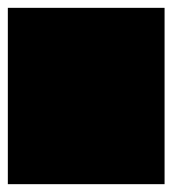

<svg xmlns="http://www.w3.org/2000/svg" viewBox="-20 -470 440 490"><path d="M0 0H400V-450H0ZM0 0Q0 0 0 0Q0 0 0 0Q0 0 0 0Q0 0 0 0Q0 0 0 0Q0 0 0 0H400Q400 0 400 0Q400 0 400 0Q400 0 400 0Q400 0 400 0Q400 0 400 0Q400 0 400 0ZM0 -450Q0 -450 0 -450Q0 -450 0 -450Q0 -450 0 -450Q0 -450 0 -450Q0 -450 0 -450Q0 -450 0 -450H400Q400 -450 400 -450Q400 -450 400 -450Q400 -450 400 -450Q400 -450 400 -450Q400 -450 400 -450Q400 -450 400 -450Z"/></svg>

Font: Wavefont
Style: Regular
Weight: 400
Monospace: yes
Version: Version 3.003